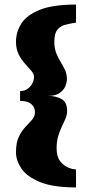

<svg xmlns="http://www.w3.org/2000/svg" viewBox="-20 -685 393 841"><path d="M313 136Q213 136 155.5 112.5Q98 89 74 53.5Q50 18 50 -18Q50 -60 62.5 -86Q75 -112 91.5 -129Q108 -146 120.5 -160.5Q133 -175 133 -193Q133 -208 126 -219Q119 -230 105 -236.5Q91 -243 68 -243V-286Q86 -286 99.5 -295Q113 -304 121 -318.5Q129 -333 129 -349Q129 -361 117 -375Q105 -389 89.5 -406Q74 -423 62 -446.5Q50 -470 50 -502Q50 -544 73 -581Q96 -618 153 -641.5Q210 -665 313 -665V-586Q288 -582 266 -576.5Q244 -571 231 -554.5Q218 -538 218 -502Q218 -473 226.5 -452Q235 -431 245.5 -414Q256 -397 264.5 -379Q273 -361 273 -338Q273 -324 266 -307Q259 -290 241 -277.5Q223 -265 191 -265Q224 -265 249 -251.5Q274 -238 274 -199Q274 -182 267 -165.5Q260 -149 251 -130.5Q242 -112 235 -89Q228 -66 228 -35Q228 1 243.5 21Q259 41 279 49Q299 57 313 57Z"/></svg>

Font: Alumni Sans Black
Style: Regular
Weight: 900
Designer: Robert E. Leuschke
Foundry: Robert E. Leuschke
Version: Version 1.018